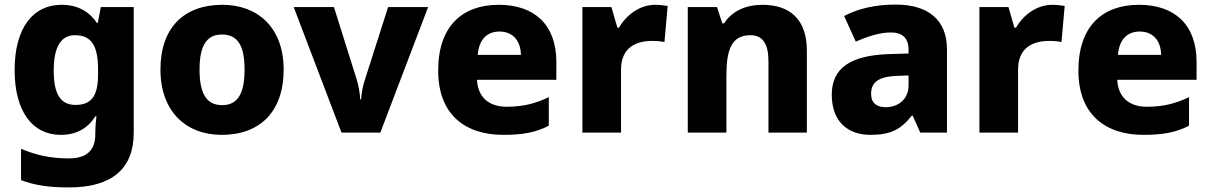

<svg xmlns="http://www.w3.org/2000/svg" viewBox="-20 -580 5297 840"><path d="M249 -559C124 -559 44 -457 44 -274C44 -92 122 10 246 10C316 10 365 -20 397 -71H402C399 -48 397 -22 397 -3V8C397 77 359 113 282 113C201 113 139 99 72 71V208C135 232 199 240 282 240C471 240 565 157 565 1V-549H421L408 -480H404C370 -529 321 -559 249 -559ZM308 -426C382 -426 409 -377 409 -275V-254C409 -160 380 -121 310 -121C245 -121 215 -168 215 -271C215 -374 246 -426 308 -426Z M1221 -276C1221 -458 1109 -559 953 -559C784 -559 682 -458 682 -276C682 -92 794 10 950 10C1118 10 1221 -92 1221 -276ZM853 -276C853 -377 882 -429 951 -429C1022 -429 1050 -377 1050 -276C1050 -174 1022 -120 952 -120C881 -120 853 -174 853 -276Z M1474 0H1644L1853 -549H1678L1576 -230C1568 -205 1561 -173 1560 -145H1556C1555 -172 1548 -208 1541 -231L1441 -549H1265Z M2162 -559C2003 -559 1897 -466 1897 -271C1897 -78 2016 10 2182 10C2271 10 2327 -2 2381 -30V-155C2320 -126 2266 -113 2196 -113C2115 -113 2070 -159 2067 -231H2414V-309C2414 -473 2317 -559 2162 -559ZM2165 -442C2227 -442 2258 -398 2259 -340H2070C2076 -410 2113 -442 2165 -442Z M2847 -559C2778 -559 2720 -514 2688 -459H2681L2655 -549H2528V0H2697V-275C2697 -377 2769 -401 2833 -401C2856 -401 2875 -399 2887 -396L2901 -554C2889 -556 2865 -559 2847 -559Z M3316 -559C3243 -559 3183 -532 3148 -478H3140L3117 -549H2989V0H3158V-250C3158 -363 3181 -426 3263 -426C3318 -426 3342 -387 3342 -311V0H3510V-358C3510 -499 3432 -559 3316 -559Z M3898 -560C3810 -560 3733 -542 3673 -510L3724 -398C3777 -421 3829 -438 3878 -438C3926 -438 3955 -415 3955 -362V-346L3861 -343C3702 -336 3619 -283 3619 -166C3619 -46 3691 10 3788 10C3879 10 3922 -15 3969 -74H3973L4006 0H4123V-364C4123 -493 4041 -560 3898 -560ZM3904 -248 3955 -250V-206C3955 -147 3911 -111 3855 -111C3817 -111 3791 -128 3791 -170C3791 -217 3820 -245 3904 -248Z M4584 -559C4515 -559 4457 -514 4425 -459H4418L4392 -549H4265V0H4434V-275C4434 -377 4506 -401 4570 -401C4593 -401 4612 -399 4624 -396L4638 -554C4626 -556 4602 -559 4584 -559Z M4963 -559C4804 -559 4698 -466 4698 -271C4698 -78 4817 10 4983 10C5072 10 5128 -2 5182 -30V-155C5121 -126 5067 -113 4997 -113C4916 -113 4871 -159 4868 -231H5215V-309C5215 -473 5118 -559 4963 -559ZM4966 -442C5028 -442 5059 -398 5060 -340H4871C4877 -410 4914 -442 4966 -442Z"/></svg>

Font: Noto Sans Ethiopic ExtraBold
Style: Regular
Weight: 800
Designer: Monotype Design Team
Foundry: Monotype Imaging Inc.
Version: Version 2.102